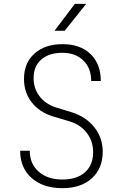

<svg xmlns="http://www.w3.org/2000/svg" viewBox="-20 -970 640 1000"><path d="M305 10Q204 10 144.5 -43Q85 -96 85 -185H135Q135 -117 181.5 -76Q228 -35 305 -35Q380 -35 422.5 -72.5Q465 -110 465 -177Q465 -235 432 -278Q399 -321 342 -338L258 -363Q186 -385 145.5 -436.5Q105 -488 105 -559Q105 -642 159.5 -691Q214 -740 306 -740Q398 -740 451.5 -688.5Q505 -637 505 -548H455Q455 -615 414 -655Q373 -695 305 -695Q235 -695 195 -660Q155 -625 155 -563Q155 -509 186 -468.5Q217 -428 270 -411L354 -385Q428 -362 471.5 -307Q515 -252 515 -180Q515 -93 458.5 -41.5Q402 10 305 10ZM264 -810 370 -950H429L317 -810Z"/></svg>

Font: Tiny Thin
Style: Regular
Weight: 100
Monospace: yes
Designer: Philipp Nurullin, Konstantin Bulenkov
Foundry: JetBrains
Version: Version 2.251; ttfautohint (v1.8.4.7-5d5b)